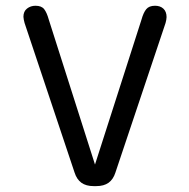

<svg xmlns="http://www.w3.org/2000/svg" viewBox="-20 -644 659 668"><path d="M315 3.5H305.5Q279.5 3.5 263.2 -8.2Q247 -20 239.5 -43.5L65.5 -564Q64 -569.5 62.8 -575.5Q61.5 -581.5 61.5 -585.5Q61.5 -604.5 74 -614.2Q86.5 -624 103.5 -624Q124.5 -624 133.8 -612Q143 -600 149.5 -576.5L310.5 -71.5L472.5 -576.5Q479 -600 488.8 -612Q498.5 -624 519.5 -624Q537.5 -624 548.5 -613.8Q559.5 -603.5 559.5 -584.5Q559.5 -580.5 558.5 -575Q557.5 -569.5 556 -564L381.5 -43.5Q374 -20 357.8 -8.2Q341.5 3.5 315 3.5Z"/></svg>

Font: Sono ExtraLight Monospace
Style: Regular
Weight: 400
Version: Version 2.112